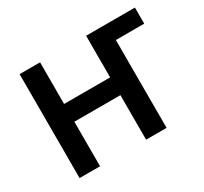

<svg xmlns="http://www.w3.org/2000/svg" viewBox="-117 -705 921 868"><g transform="rotate(-30 343.5 -271.0)"><path d="M481 -458.5V-542.5H672.9V-458.5ZM444.8 -325.2V-232.4H149.9V-325.2ZM177.7 -542.5V0H70.8V-542.5ZM524.9 -542.5V0H418V-542.5Z"/></g></svg>

Font: Inter 16pt Medium
Style: Regular
Weight: 500
Version: Version 4.001;git-66647c0bb